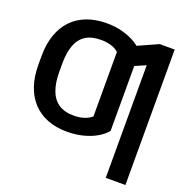

<svg xmlns="http://www.w3.org/2000/svg" viewBox="-160 -887 1211 1241"><g transform="rotate(20 446.0 -266.5)"><path d="M625.5 -416.5V-92.3Q604.5 -64.9 565.7 -41.5Q526.9 -18.1 474.6 -4.2Q422.4 9.8 360.4 9.8Q284.7 9.8 225.3 -13.7Q166 -37.1 124.8 -81.8Q83.5 -126.5 62 -189.9Q40.5 -253.4 40.5 -333.5V-385.3L183.1 -386.7V-333.5Q183.6 -262.2 202.4 -210.4Q221.2 -158.7 261.5 -130.9Q301.8 -103 366.7 -103Q406.2 -103 438.2 -113.5Q470.2 -124 489.3 -142.1V-416.5ZM625.5 -635.3V-316.9L489.3 -315.9V-585Q469.7 -604 437.3 -613.8Q404.8 -623.5 368.2 -623.5Q301.8 -623.5 261.2 -597.2Q220.7 -570.8 201.9 -519.5Q183.1 -468.3 183.1 -394V-339.8L40.5 -340.3V-394Q40.5 -475.1 62.5 -538.8Q84.5 -602.5 126.2 -646.7Q168 -690.9 228.3 -714.1Q288.6 -737.3 365.2 -737.3Q426.3 -737.3 477.5 -722.9Q528.8 -708.5 566.9 -685.3Q605 -662.1 625.5 -635.3ZM835 -727.5V204.1H699.7V-570.3L553.7 -507.3V-647.5L731.9 -727.5Z"/></g></svg>

Font: Inter Cardless Display
Style: Bold
Weight: 700
Designer: Rasmus Andersson
Foundry: rsms
Version: Version 4.001;git-9221beed3